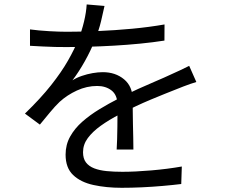

<svg xmlns="http://www.w3.org/2000/svg" viewBox="-20 -818 1040 882"><path d="M460.1 -790.7Q453.9 -761.3 444.2 -720.6Q434.6 -680 414.4 -629.5Q396.1 -584 369.4 -536.2Q342.6 -488.4 312.8 -449Q332 -461.2 356.1 -469.4Q380.2 -477.7 405.4 -482.1Q430.7 -486.5 452.1 -486.5Q510.4 -486.5 550 -453.6Q589.6 -420.8 589.6 -359.2Q589.6 -340.1 589.8 -310.7Q590 -281.2 590.7 -248.7Q591.4 -216.2 592.1 -185.3Q592.8 -154.4 592.8 -131H515.9Q517.3 -150.6 518 -178Q518.7 -205.4 519.2 -235.2Q519.7 -265 519.6 -292Q519.5 -319 519.5 -338.1Q518.9 -382 492.2 -402.6Q465.6 -423.1 426.4 -423.1Q378.6 -423.1 333.5 -402.3Q288.3 -381.5 253.8 -350Q232.4 -329.5 210.5 -302.9Q188.6 -276.3 163.2 -245.6L94.6 -296.2Q166.8 -366.1 214.9 -427Q263 -487.9 292.8 -540.5Q322.6 -593 339.5 -635.5Q356 -676.7 366.1 -719.3Q376.2 -761.9 378.2 -797.6ZM117.8 -682.9Q158.2 -677.5 205.3 -674.8Q252.3 -672.1 286.8 -672.1Q354.3 -672.1 431.3 -675.4Q508.4 -678.7 586.9 -686Q665.5 -693.4 735.8 -705.7L735.4 -631.6Q683 -623.4 624 -617.6Q565 -611.8 504.2 -608.3Q443.5 -604.8 386.8 -603.3Q330.1 -601.8 282.5 -601.8Q261.3 -601.8 233.4 -602.3Q205.5 -602.8 175.7 -604.5Q145.8 -606.2 117.8 -607.6ZM881.9 -441.4Q869.2 -437.6 853.6 -432.2Q838.1 -426.7 822.5 -420.8Q807 -414.8 793.5 -409.3Q740.8 -388.8 671.8 -360.1Q602.8 -331.3 530.7 -293.3Q481 -267.6 443 -240.4Q405.1 -213.2 383.2 -183.5Q361.4 -153.9 361.4 -118.9Q361.4 -89.5 374.9 -71.8Q388.4 -54.1 413 -44.6Q437.5 -35.2 470.4 -32Q503.2 -28.8 541.9 -28.8Q600.3 -28.8 674.8 -35.2Q749.2 -41.5 815.2 -53.1L812.6 27.3Q775.3 31.9 727.6 36.1Q680 40.3 631.4 42.5Q582.8 44.7 538.9 44.7Q467.9 44.7 409.2 31.8Q350.6 19 315.9 -14Q281.3 -47 281.3 -107.6Q281.3 -153.2 302.2 -190.7Q323.1 -228.2 358.3 -259.1Q393.5 -290 437 -316.4Q480.4 -342.7 524.8 -365.4Q572.6 -390.6 615.1 -409.7Q657.7 -428.9 695.8 -445.1Q734 -461.2 766.9 -476.7Q789.5 -487 809.1 -496Q828.7 -505 849.1 -515.5Z"/></svg>

Font: Shanggu Sans SC VF
Style: Regular
Weight: 250
Designer: GuiWonder
Version: Version 1.021